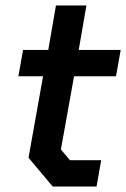

<svg xmlns="http://www.w3.org/2000/svg" viewBox="-20 -680 460 700"><path d="M84 -105 137 -402H47L64 -498H156L184 -660H295L267 -498H420L403 -402H250L202 -135L235 -96H349L332 0H172Z"/></svg>

Font: Chakra Petch SemiBold
Style: Italic
Weight: 600
Italic angle: -10°
Designer: Katatrad Aksorn Co.,Ltd.
Foundry: Cadson Demak Co.,Ltd.
Version: Version 1.000; ttfautohint (v1.6)